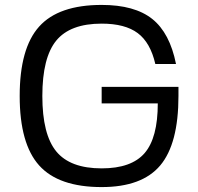

<svg xmlns="http://www.w3.org/2000/svg" viewBox="-20 -740 805 780"><path d="M393 -320V-387H705V-350Q705 -156 631 -68Q557 20 393 20Q218 20 139 -68Q60 -156 60 -350Q60 -544 139 -632Q218 -720 393 -720Q527 -720 598.5 -663Q670 -606 695 -480H611Q591 -567 539.5 -605.5Q488 -644 393 -644Q265 -644 208.5 -575Q152 -506 152 -350Q152 -194 208.5 -125Q265 -56 393 -56Q514 -56 567.5 -118Q621 -180 621 -320Z"/></svg>

Font: Fivo Sans
Style: Regular
Weight: 400
Designer: Alexander Slobzheninov
Foundry: Alexander Slobzheninov
Version: 1.0